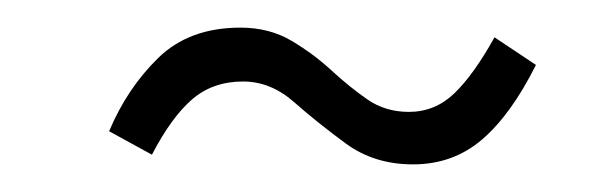

<svg xmlns="http://www.w3.org/2000/svg" viewBox="-20 -390 440 139"><path d="M279 -271Q251 -271 230.5 -286Q210 -301 193 -316Q176 -331 156 -331Q134 -331 119 -318Q104 -305 90 -278L59 -295Q72 -326 94.5 -348Q117 -370 154 -370Q175 -370 191 -360.5Q207 -351 220 -339Q233 -327 246 -318Q259 -309 276 -309Q295 -309 309 -322.5Q323 -336 338 -363L368 -343Q350 -307 329 -289Q308 -271 279 -271Z"/></svg>

Font: Inconsolata Condensed Light
Style: Regular
Weight: 300
Width: 3
Monospace: yes
Designer: Raph Levien, Cyreal, Brenton Simpson
Foundry: Raph Levien, Cyreal, Google
Version: Version 3.001; ttfautohint (v1.8.2.53-6de2)